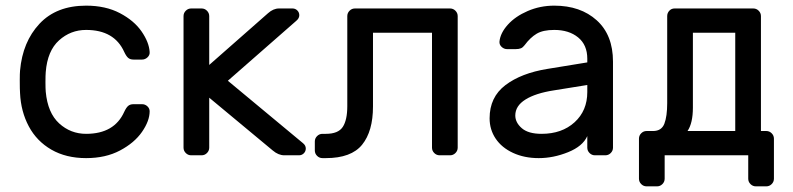

<svg xmlns="http://www.w3.org/2000/svg" viewBox="-20 -550 2808 680"><path d="M420 -154Q427 -169 434 -175Q441 -181 453 -181H483Q494 -181 502 -173.5Q510 -166 510 -156Q510 -122 483 -83Q456 -44 405 -17Q354 10 285 10Q214 10 162 -20Q110 -50 82 -102.5Q54 -155 51 -220Q50 -232 50 -266Q50 -290 51 -300Q60 -402 120 -466Q180 -530 285 -530Q354 -530 404.5 -503.5Q455 -477 481.5 -438.5Q508 -400 510 -366Q511 -355 502.5 -347Q494 -339 483 -339H453Q441 -339 434 -345Q427 -351 420 -366Q385 -444 285 -444Q230 -444 189 -407Q148 -370 142 -295Q141 -284 141 -259Q141 -236 142 -225Q149 -150 189.5 -113Q230 -76 285 -76Q385 -76 420 -154Z M929 -503Q948 -520 968 -520H1016Q1026 -520 1033 -513Q1040 -506 1040 -496Q1040 -485 1029 -476L787 -264L1053 -43Q1063 -35 1063 -24Q1063 -14 1056 -7Q1049 0 1039 0H987Q966 0 946 -17L721 -204V-27Q721 -16 713 -8Q705 0 694 0H657Q646 0 638 -8Q630 -16 630 -27V-493Q630 -504 638 -512Q646 -520 657 -520H694Q705 -520 713 -512Q721 -504 721 -493V-320Z M1574 -520Q1585 -520 1593 -512Q1601 -504 1601 -493V-27Q1601 -16 1593 -8Q1585 0 1574 0H1537Q1526 0 1518 -8Q1510 -16 1510 -27V-434H1301V-173Q1301 -85 1262.5 -37.5Q1224 10 1134 10H1122Q1111 10 1103 2Q1095 -6 1095 -17V-49Q1095 -60 1103 -68Q1111 -76 1122 -76H1134Q1178 -76 1194 -100.5Q1210 -125 1210 -174V-493Q1210 -504 1218 -512Q1226 -520 1237 -520Z M2060 -329V-342Q2060 -391 2027.5 -417.5Q1995 -444 1943 -444Q1903 -444 1880.5 -430.5Q1858 -417 1838 -390Q1832 -382 1825 -379Q1818 -376 1806 -376H1776Q1765 -376 1756.5 -384Q1748 -392 1749 -403Q1752 -433 1778.5 -462.5Q1805 -492 1849 -511Q1893 -530 1943 -530Q2036 -530 2093.5 -478Q2151 -426 2151 -332V-27Q2151 -16 2143 -8Q2135 0 2124 0H2087Q2076 0 2068 -8Q2060 -16 2060 -27V-68Q2044 -32 1992 -11Q1940 10 1888 10Q1837 10 1797 -8.5Q1757 -27 1735.5 -59Q1714 -91 1714 -131Q1714 -206 1770 -248.5Q1826 -291 1919 -306ZM2060 -249 1942 -230Q1877 -220 1841 -197.5Q1805 -175 1805 -141Q1805 -116 1828 -96Q1851 -76 1898 -76Q1970 -76 2015 -117Q2060 -158 2060 -224Z M2369 -520H2648Q2659 -520 2667 -512Q2675 -504 2675 -493V-86H2694Q2705 -86 2713 -78Q2721 -70 2721 -59V83Q2721 94 2713 102Q2705 110 2694 110H2657Q2646 110 2638 102Q2630 94 2630 83V0H2334V83Q2334 94 2326 102Q2318 110 2307 110H2270Q2259 110 2251 102Q2243 94 2243 83V-59Q2243 -70 2251 -78Q2259 -86 2270 -86H2293Q2323 -86 2333 -112Q2343 -138 2343 -185V-493Q2343 -504 2350.5 -512Q2358 -520 2369 -520ZM2434 -434V-169Q2434 -114 2415 -86H2584V-434Z"/></svg>

Font: Rubik
Style: Regular
Weight: 400
Designer: Hubert & Fischer
Foundry: Hubert & Fischer
Version: Version 1.100